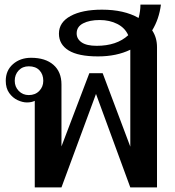

<svg xmlns="http://www.w3.org/2000/svg" viewBox="-20 -814 762 834"><path d="M641 -682Q662 -651 662 -609V0H546L397 -406L247 0H131V-376Q117 -369 97 -369Q78 -369 56.5 -379Q35 -389 20 -410Q5 -431 5 -463Q5 -508 36.5 -535.5Q68 -563 115 -563Q177 -563 212 -532.5Q247 -502 247 -447V-178L368 -496H426L546 -177V-598Q486 -569 406 -569Q320 -569 278 -595Q236 -621 236 -668Q236 -717 286.5 -744.5Q337 -772 423 -772Q519 -772 582 -736Q590 -765 590 -794H679Q671 -731 641 -682ZM537 -661Q523 -693 489.5 -710Q456 -727 413 -727Q369 -727 341 -712.5Q313 -698 313 -669Q313 -645 334.5 -630Q356 -615 400 -615Q487 -615 537 -661ZM168 -463Q168 -491 151.5 -508.5Q135 -526 105 -526Q78 -526 61 -508Q44 -490 44 -463Q44 -437 61.5 -419Q79 -401 105 -401Q133 -401 150.5 -419Q168 -437 168 -463Z"/></svg>

Font: Taviraj Medium
Style: Regular
Weight: 500
Designer: Katatrad Team
Foundry: CadsonDemak
Version: Version 1.030